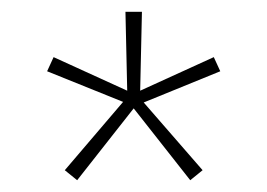

<svg xmlns="http://www.w3.org/2000/svg" viewBox="-20 -664 454 326"><path d="M111 -358 90 -375 189 -491 60 -543 71 -567 196 -510 193 -644H221L218 -510L343 -567L354 -543L224 -490L324 -375L303 -358L207 -480Z"/></svg>

Font: Kanit Thin
Style: Regular
Weight: 250
Designer: Katatrad Team
Foundry: CadsonDemak
Version: Version 2.000; ttfautohint (v1.8.3)